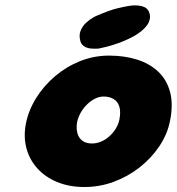

<svg xmlns="http://www.w3.org/2000/svg" viewBox="-20 -712 675 732"><path d="M302 1Q244 1 198 -18Q152 -37 122 -70.5Q92 -104 80.5 -148Q69 -192 79 -242Q89 -292 118 -338.5Q147 -385 190 -421.5Q233 -458 285.5 -479Q338 -500 396 -500Q454 -500 502 -485Q550 -470 583 -439Q616 -408 628.5 -361Q641 -314 628 -250Q618 -200 587.5 -154.5Q557 -109 512.5 -74Q468 -39 414 -19Q360 1 302 1ZM331 -165Q348 -165 365 -172Q382 -179 396.5 -192Q411 -205 421 -221Q431 -237 435 -255Q441 -286 435 -305.5Q429 -325 413 -334.5Q397 -344 375 -344Q358 -344 341.5 -335.5Q325 -327 311 -313Q297 -299 287.5 -282Q278 -265 274 -247Q270 -223 275 -204.5Q280 -186 294 -175.5Q308 -165 331 -165ZM357 -527Q357 -527 348 -526.5Q339 -526 326.5 -527Q314 -528 303 -534Q292 -540 287 -553Q280 -576 287 -594Q294 -612 307.5 -624.5Q321 -637 332.5 -643.5Q344 -650 344 -650Q397 -673 426 -680Q455 -687 475 -690Q475 -690 484 -691Q493 -692 506 -691Q519 -690 530.5 -685Q542 -680 548 -667Q554 -652 551 -639Q548 -626 541 -616.5Q534 -607 528 -601.5Q522 -596 522 -596Q503 -580 479 -568Q455 -556 431 -547.5Q407 -539 387.5 -534Q368 -529 357 -527Z"/></svg>

Font: Sour Gummy Black
Style: Italic
Weight: 900
Italic angle: -11.3°
Designer: Stefie Justprince
Foundry: Eifetstype
Version: Version 1.000